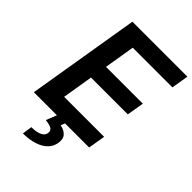

<svg xmlns="http://www.w3.org/2000/svg" viewBox="-274 -835 1168 1168"><g transform="rotate(45 310.0 -251.0)"><path d="M26.3 0 147 -727.3H620L601.6 -616.8H260.3L227.6 -419.4H544.4L525.9 -308.9H209.2L176.5 -110.4H520.6L502.1 0H294.4L284.1 27.3Q316.8 32.3 336.6 53.3Q356.5 74.2 349.4 112.9Q345.9 134.9 335.4 151.8Q324.9 168.7 309.8 181.1Q294.7 193.5 275.9 201.9Q257.1 210.2 236.9 215.2Q216.6 220.2 196 222.3Q175.4 224.4 156.6 224.4L165.8 161.2Q206.7 161.2 232.6 150.2Q258.5 139.2 262.8 116.1Q267 93.4 251.2 82.9Q235.4 72.4 197.8 68.5L224.8 0Z"/></g></svg>

Font: Inter P Semi Bold
Style: Italic
Weight: 600
Italic angle: 9.39999°
Designer: Rasmus Andersson
Foundry: rsms
Version: Version 3.018;git-588b23468